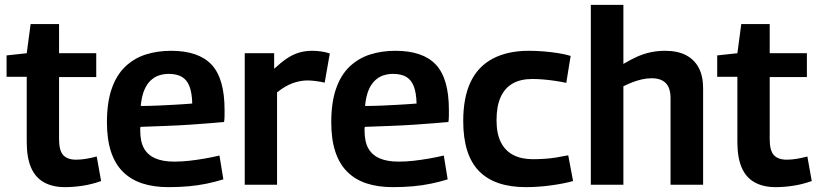

<svg xmlns="http://www.w3.org/2000/svg" viewBox="-20 -760 3367 790"><path d="M248 10Q196 10 160.5 -10Q125 -30 107.5 -71Q90 -112 90 -176V-444H7V-532L90 -541L106 -661H223V-541H376V-443H223V-187Q223 -141 240 -122Q257 -103 293 -103Q313 -103 334 -106.5Q355 -110 378 -116L396 -15Q356 -1 318.5 4.5Q281 10 248 10Z M673 10Q612 10 565 -5.5Q518 -21 485.5 -53.5Q453 -86 436.5 -136.5Q420 -187 420 -257Q420 -338 439.5 -394.5Q459 -451 495 -485.5Q531 -520 579 -535.5Q627 -551 684 -551Q797 -551 850.5 -494Q904 -437 904 -308Q904 -299 904 -285Q904 -271 902 -258Q879 -256 843 -253Q807 -250 762 -247Q717 -244 665 -242Q613 -240 558 -238Q557 -235 557 -231Q557 -227 557 -223Q557 -177 572.5 -149.5Q588 -122 619 -108.5Q650 -95 697 -95Q727 -95 758.5 -98.5Q790 -102 821.5 -107.5Q853 -113 883 -120L899 -22Q867 -12 831 -4.5Q795 3 756 6.5Q717 10 673 10ZM559 -324Q594 -324 626.5 -325.5Q659 -327 688 -328.5Q717 -330 738 -331.5Q759 -333 771 -334Q770 -378 759.5 -405Q749 -432 728 -444Q707 -456 674 -456Q654 -456 635 -450Q616 -444 600 -429Q584 -414 573.5 -389Q563 -364 559 -324Z M1108 -541V-477Q1136 -503 1160.5 -519.5Q1185 -536 1210.5 -543.5Q1236 -551 1264 -551Q1282 -551 1300.5 -548.5Q1319 -546 1337 -540L1316 -420Q1298 -424 1279.5 -426.5Q1261 -429 1245 -429Q1216 -429 1185 -418Q1154 -407 1120 -380V0H987V-541Z M1596 10Q1535 10 1488 -5.5Q1441 -21 1408.5 -53.5Q1376 -86 1359.5 -136.5Q1343 -187 1343 -257Q1343 -338 1362.5 -394.5Q1382 -451 1418 -485.5Q1454 -520 1502 -535.5Q1550 -551 1607 -551Q1720 -551 1773.5 -494Q1827 -437 1827 -308Q1827 -299 1827 -285Q1827 -271 1825 -258Q1802 -256 1766 -253Q1730 -250 1685 -247Q1640 -244 1588 -242Q1536 -240 1481 -238Q1480 -235 1480 -231Q1480 -227 1480 -223Q1480 -177 1495.5 -149.5Q1511 -122 1542 -108.5Q1573 -95 1620 -95Q1650 -95 1681.5 -98.5Q1713 -102 1744.5 -107.5Q1776 -113 1806 -120L1822 -22Q1790 -12 1754 -4.5Q1718 3 1679 6.5Q1640 10 1596 10ZM1482 -324Q1517 -324 1549.5 -325.5Q1582 -327 1611 -328.5Q1640 -330 1661 -331.5Q1682 -333 1694 -334Q1693 -378 1682.5 -405Q1672 -432 1651 -444Q1630 -456 1597 -456Q1577 -456 1558 -450Q1539 -444 1523 -429Q1507 -414 1496.5 -389Q1486 -364 1482 -324Z M1886 -262Q1886 -359 1916.5 -423Q1947 -487 2008 -519Q2069 -551 2156 -551Q2186 -551 2216.5 -548.5Q2247 -546 2276 -541.5Q2305 -537 2328 -530L2310 -419Q2287 -424 2263 -427.5Q2239 -431 2215.5 -433Q2192 -435 2170 -435Q2122 -435 2089.5 -416.5Q2057 -398 2040 -360.5Q2023 -323 2023 -265Q2023 -211 2040.5 -175.5Q2058 -140 2091.5 -122.5Q2125 -105 2172 -105Q2195 -105 2219.5 -106.5Q2244 -108 2269 -112Q2294 -116 2318 -121L2338 -15Q2298 -4 2245.5 3Q2193 10 2144 10Q2015 10 1950.5 -56.5Q1886 -123 1886 -262Z M2411 0V-740H2545V-497Q2575 -515 2602 -527Q2629 -539 2657.5 -545Q2686 -551 2717 -551Q2768 -551 2802.5 -533Q2837 -515 2855 -481Q2873 -447 2873 -397V0H2739V-356Q2739 -398 2719.5 -418Q2700 -438 2661 -438Q2641 -438 2621.5 -433.5Q2602 -429 2583.5 -422Q2565 -415 2545 -405V0Z M3172 10Q3120 10 3084.5 -10Q3049 -30 3031.5 -71Q3014 -112 3014 -176V-444H2931V-532L3014 -541L3030 -661H3147V-541H3300V-443H3147V-187Q3147 -141 3164 -122Q3181 -103 3217 -103Q3237 -103 3258 -106.5Q3279 -110 3302 -116L3320 -15Q3280 -1 3242.5 4.5Q3205 10 3172 10Z"/></svg>

Font: Georama ExtraCondensed Thin SemiBold
Style: Regular
Weight: 600
Version: Version 1.001